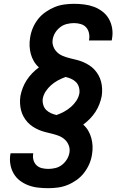

<svg xmlns="http://www.w3.org/2000/svg" viewBox="-20 -843 640 1006"><path d="M233 143Q206 143 179.5 140Q153 137 129 128Q105 119 85 104Q65 89 52 67Q39 45 34.5 19Q30 -7 34 -33Q35 -35 35 -37Q35 -39 36 -40H154Q154 -40 154 -39Q154 -38 154 -37Q151 -20 155.5 -4Q160 12 171.5 23Q183 34 199.5 38Q216 42 233 42Q251 42 270 37.5Q289 33 304.5 21Q320 9 330.5 -8Q341 -25 344 -44Q347 -63 340.5 -80.5Q334 -98 321 -110.5Q308 -123 291 -130Q274 -137 256 -141.5Q238 -146 219.5 -150.5Q201 -155 184.5 -162Q168 -169 152.5 -179Q137 -189 125 -202Q113 -215 104 -231Q95 -247 90.5 -264.5Q86 -282 85 -301Q84 -320 87 -340Q91 -361 99 -382Q107 -403 119.5 -422.5Q132 -442 148.5 -459Q165 -476 184 -490Q168 -504 157.5 -522Q147 -540 141.5 -560Q136 -580 135 -602Q134 -624 138 -647Q142 -673 152.5 -697.5Q163 -722 179.5 -743Q196 -764 219 -780Q242 -796 266.5 -806Q291 -816 317 -819.5Q343 -823 368 -823Q395 -823 422 -819.5Q449 -816 473 -807Q497 -798 517.5 -782Q538 -766 550.5 -744Q563 -722 567.5 -695Q572 -668 567 -641Q567 -639 566.5 -636Q566 -633 565 -631H446Q446 -632 446.5 -633Q447 -634 447 -636Q450 -653 446 -670.5Q442 -688 431 -700Q420 -712 403 -717Q386 -722 368 -722Q350 -722 331 -717.5Q312 -713 296 -701Q280 -689 269.5 -672Q259 -655 256 -636Q253 -617 259.5 -599.5Q266 -582 279 -569.5Q292 -557 309 -550Q326 -543 344 -538.5Q362 -534 380.5 -529.5Q399 -525 415.5 -518Q432 -511 447.5 -501Q463 -491 475 -478Q487 -465 496 -449Q505 -433 509.5 -415.5Q514 -398 515 -379Q516 -360 513 -340Q509 -319 501 -298Q493 -277 480.5 -257.5Q468 -238 451.5 -221Q435 -204 416 -190Q432 -176 442.5 -158Q453 -140 458.5 -119.5Q464 -99 465 -77.5Q466 -56 462 -33Q458 -7 447.5 17Q437 41 420.5 62.5Q404 84 381.5 100Q359 116 334.5 126Q310 136 284 139.5Q258 143 233 143ZM278 -240V-241Q298 -248 317 -258.5Q336 -269 352 -283Q368 -297 380 -315Q392 -333 396 -354Q398 -370 393.5 -386Q389 -402 378 -413Q367 -424 352 -430.5Q337 -437 322 -440V-439Q302 -432 283 -421.5Q264 -411 248 -397Q232 -383 220 -365Q208 -347 204 -326Q202 -310 206.5 -294Q211 -278 222 -267Q233 -256 248 -249.5Q263 -243 278 -240Z"/></svg>

Font: Iosevka Curly Slab Extended
Style: Bold Italic
Weight: 700
Width: 7
Italic angle: -9°
Monospace: yes
Designer: Belleve Invis
Foundry: Belleve Invis
Version: Version 11.0.0; ttfautohint (v1.8.3)